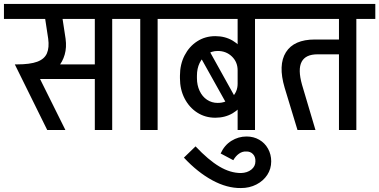

<svg xmlns="http://www.w3.org/2000/svg" viewBox="-50 -658 1920 972"><path d="M276 -562V-638H441V-562ZM106 -258V-332H443V-258ZM70 -261 35 -332Q102 -332 138.5 -345.5Q175 -359 187.5 -388Q200 -417 194 -462H282Q288 -418 277.5 -381.5Q267 -345 243.5 -318Q220 -291 186 -276Q152 -261 110 -261ZM189 0 25 -332H116L281 0ZM194 -462 173 -600H261L282 -462ZM-30 -562V-638H371V-562ZM430 0V-626H518V0ZM334 -562V-638H614V-562Z M660 0V-626H748V0ZM564 -562V-638H844V-562Z M1153 -233V-304H1211V-233ZM1119 -93 939 -415 983 -449 1162 -127ZM794 -562V-638H1173V-562ZM861 -261V-276H947V-261ZM947 -275H861Q861 -332 884.5 -377.5Q908 -423 948.5 -449Q989 -475 1040 -475L1052 -400Q1022 -400 998 -383.5Q974 -367 960.5 -339Q947 -311 947 -275ZM1211 -302H1153Q1153 -344 1124 -372Q1095 -400 1052 -400L1040 -475Q1089 -475 1127.5 -452.5Q1166 -430 1188.5 -391Q1211 -352 1211 -302ZM947 -262Q947 -227 960.5 -198Q974 -169 998 -153Q1022 -137 1052 -137L1040 -62Q989 -62 948.5 -88Q908 -114 884.5 -159.5Q861 -205 861 -262ZM1211 -234Q1211 -185 1188.5 -146Q1166 -107 1127.5 -84.5Q1089 -62 1040 -62L1052 -137Q1095 -137 1124 -165Q1153 -193 1153 -234ZM1153 0V-626H1241V0ZM1057 -562V-638H1337V-562Z M1170 294Q1099 295 1024.5 254.5Q950 214 881 140L940 83Q1005 152 1060.5 185Q1116 218 1170 218ZM1170 294V218Q1202 217 1222.5 200.5Q1243 184 1243 159H1323Q1323 197 1303 227.5Q1283 258 1248 276Q1213 294 1170 294ZM1131 153 1067 119Q1086 77 1121.5 55Q1157 33 1198 33L1196 109Q1177 108 1160 120Q1143 132 1131 153ZM1323 159H1243Q1244 136 1230.5 122Q1217 108 1196 109L1198 33Q1234 33 1262.5 49.5Q1291 66 1307 95Q1323 124 1323 159Z M1391 -214Q1357 -329 1397.5 -393.5Q1438 -458 1544 -458H1597L1611 -383H1558Q1527 -383 1507 -373.5Q1487 -364 1477 -345Q1467 -326 1467.5 -297Q1468 -268 1479 -229ZM1456 0 1391 -214 1479 -229 1547 0ZM1596 -383V-458H1679V-383ZM1287 -562V-638H1730V-562ZM1666 0V-626H1754V0ZM1570 -562V-638H1850V-562Z"/></svg>

Font: Akshar Light
Style: Regular
Weight: 400
Version: Version 1.100